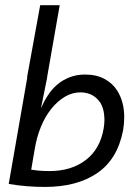

<svg xmlns="http://www.w3.org/2000/svg" viewBox="-20 -708 510 738"><path d="M153 10.5Q118.5 10.5 83.8 7.8Q49 5 13.5 -1L85 -411H84L134.5 -688H209.5L161 -411H161.5L137.5 -292Q148.5 -317.5 163.8 -341.2Q179 -365 200.2 -383Q221.5 -401 248.2 -411.2Q275 -421.5 307 -421.5Q350 -421.5 381.5 -404.8Q413 -388 431 -359Q457.5 -316.5 457.5 -257.5Q457.5 -232.5 453 -206.5Q431.5 -95.5 353.5 -42.5Q275.5 10.5 153 10.5ZM171 -50.5Q254 -50.5 309.5 -92.8Q365 -135 378.5 -214.5Q381.5 -233 381.5 -249L380 -269.5Q377 -294.5 365.5 -313.5Q339 -352.5 289.5 -353Q257.5 -353 228.8 -335.8Q200 -318.5 176.8 -289.2Q153.5 -260 137.2 -220.5Q121 -181 113.5 -135L100 -56Q128.5 -50.5 171 -50.5Z"/></svg>

Font: Lucymar Sans
Style: Italic
Weight: 400
Italic angle: -10°
Foundry: The League of Moveable Type (original font) / Main changes by Cristiano Sobral with portions from Mirco Monsees
Version: Version 2.00;August 30, 2020;FontCreator 13.0.0.2681 64-bit